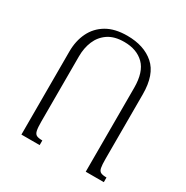

<svg xmlns="http://www.w3.org/2000/svg" viewBox="-165 -863 973 1003"><g transform="rotate(30 321.0 -362.0)"><path d="M208 0H98V-501Q98 -565 122.5 -615.5Q147 -666 196 -695Q245 -724 320 -724Q421 -724 481.5 -671Q542 -618 542 -499V-109Q542 -74 545.5 -56.5Q549 -39 560.5 -33.5Q572 -28 595 -28V0H486V-506Q486 -601 442 -644.5Q398 -688 322 -688Q263 -688 226 -663Q189 -638 171.5 -596.5Q154 -555 154 -504V-110Q154 -74 158 -56.5Q162 -39 173.5 -33.5Q185 -28 208 -28Z"/></g></svg>

Font: Noto Serif Armenian SemiCondensed Light
Style: Regular
Weight: 300
Width: 4
Designer: Monotype Design Team
Foundry: Monotype Imaging Inc.
Version: Version 2.008; ttfautohint (v1.8.4.7-5d5b)